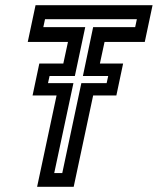

<svg xmlns="http://www.w3.org/2000/svg" viewBox="-20 -720 608 740"><path d="M123 0 198 -352H105.5L131.5 -475H224L242 -558.5H87L117 -700H568L538 -558.5H383L365 -475H454.5L428.5 -352H339L264 0ZM189 -53H220L293.5 -399.5H391L397 -427H299.5L339 -615.5H501L507.5 -646H153.5L147 -615.5H308.5L268.5 -427H171L165 -399.5H263Z"/></svg>

Font: Tourney SemiBold
Style: Italic
Weight: 600
Italic angle: -12°
Version: Version 1.015